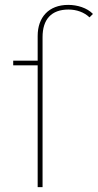

<svg xmlns="http://www.w3.org/2000/svg" viewBox="-20 -765 400 785"><path d="M134 -618V-517H34V-498H134V0H154V-613C154 -686 190 -726 260 -726C293 -726 324 -715 346 -694L360 -708C336 -733 296 -745 259 -745C179 -745 134 -694 134 -618Z"/></svg>

Font: Chess Sans Thin
Style: Regular
Weight: 100
Designer: Wolf Bōese
Foundry: Wolf Bōese
Version: Version 7.223;Glyphs 3.3 (3306)